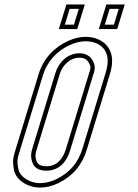

<svg xmlns="http://www.w3.org/2000/svg" viewBox="-20 -839 621 865"><path d="M365.4 -673C340.1 -673 313.9 -666.8 286.8 -654.5C223.7 -625.8 175.5 -575.2 154.1 -505L50.1 -165C39.5 -130.2 34.9 -114.3 43.3 -72.5C52.4 -27.6 104.1 6 160.8 6C188.2 6 215.5 -0.7 242.9 -14C308.1 -45.7 349.8 -95.2 371.1 -165L475.1 -505C481.6 -526.3 484.9 -546 485.1 -564C485.7 -631.2 434.3 -673 365.4 -673ZM382.4 -552C391.7 -533.9 387 -527.6 380.1 -505L276.1 -165C264.5 -127.2 238.7 -90 189.2 -90C165.8 -90 151.4 -96.8 145.9 -110.5C136.5 -133.9 139.1 -145.4 145.1 -165L249.1 -505C260 -540.7 291.2 -579 338.7 -579C360 -579 374.6 -570 382.4 -552ZM425.1 -708H508.1L542.1 -819H459.1ZM245.1 -708H328.1L362.1 -819H279.1ZM365.4 -653C426.1 -653 465.6 -618.7 465.1 -564.2C465 -548.5 462 -530.7 455.9 -510.8L352 -170.8C332.1 -105.8 294.6 -61.4 234.2 -32C209.1 -19.8 184.9 -14 160.8 -14C110.6 -14 69.4 -44.4 62.9 -76.5C55 -115.6 58.5 -124.1 69.2 -159.2L173.2 -499.2C192.9 -563.6 236.6 -609.7 295 -636.3C320 -647.7 343.4 -653 365.4 -653ZM400.5 -560.6C388.8 -586.3 365.9 -599 338.7 -599C279.1 -599 242.4 -551.6 229.9 -510.9L126 -170.9C119.8 -150.6 116.3 -130.6 127.4 -103.1C137.3 -78.3 162.9 -70 189.2 -70C251.2 -70 282.6 -117.8 295.2 -159.2L399.2 -499.2C405.1 -518.4 412.4 -536.5 400.5 -560.6ZM452.2 -728 473.9 -799H515L493.3 -728ZM272.2 -728 293.9 -799H335L313.3 -728Z"/></svg>

Font: Din Kursivschrift
Style: EngGhost
Weight: 400
Version: Version 1.089